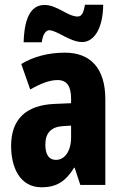

<svg xmlns="http://www.w3.org/2000/svg" viewBox="-20 -783 518 813"><path d="M80 -604H157C161 -640 176 -655 188 -655C221 -655 276 -605 328 -605C377 -605 416 -660 417 -763H340C334 -731 327 -713 309 -713C266 -713 223 -762 168 -762C93 -762 82 -666 80 -604ZM255 -560C184 -560 121 -543 70 -512L108 -404C155 -431 192 -444 224 -444C263 -444 281 -418 281 -365V-346L211 -343C92 -338 27 -280 27 -165C27 -76 63 10 156 10C222 10 259 -17 294 -73H296L320 0H426V-363C426 -494 363 -560 255 -560ZM247 -249 281 -251V-201C281 -143 254 -106 217 -106C188 -106 172 -127 172 -171C172 -220 197 -246 247 -249Z"/></svg>

Font: Noto Sans Lao UI ExtCond ExtBd
Style: Regular
Weight: 800
Width: 2
Designer: Monotype Design Team
Foundry: Monotype Imaging Inc.
Version: Version 2.000